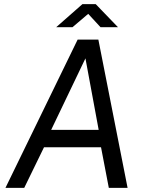

<svg xmlns="http://www.w3.org/2000/svg" viewBox="-20 -916 721 936"><path d="M6.5 0 358.5 -723H459.5L602 0H510.5L472.5 -198H194.5L98 0ZM229.5 -283H461L396.5 -631.5ZM254 -783.5 382 -896H446.5L555 -783.5H470L410 -848.5L333.5 -783.5Z"/></svg>

Font: Public Sans
Style: Italic
Weight: 400
Italic angle: -8°
Designer: The Public Sans project authors (U.S. Web Design System). Libre Franklin designed by Pablo Impallari and Rodrigo Fuenzal
Version: Version 1.008; ttfautohint (v1.8.1) -l 8 -r 50 -G 200 -x 14 